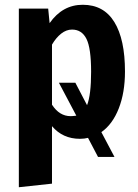

<svg xmlns="http://www.w3.org/2000/svg" viewBox="-20 -566 577 805"><path d="M405 -12 460 92H391L349 12Q334 16 315 16Q243 16 198 -37V204L59 219V-530H182L188 -469Q242 -546 327 -546Q415 -546 459.5 -473.5Q504 -401 504 -266Q504 -178 478 -111.5Q452 -45 405 -12ZM300 -81 227 -219H296L345 -125Q362 -168 362 -265Q362 -364 342.5 -403Q323 -442 282 -442Q258 -442 236.5 -425Q215 -408 198 -379V-127Q229 -79 276 -79Q284 -79 300 -81Z"/></svg>

Font: Fira Sans Condensed SemiBold
Style: Regular
Weight: 600
Width: 3
Designer: bBox Type GmbH & Carrois Corporate GbR & Edenspiekermann AG
Foundry: bBox Type GmbH & Carrois Corporate GbR & Edenspiekermann AG
Version: Version 4.301